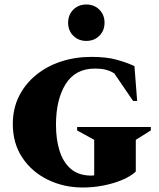

<svg xmlns="http://www.w3.org/2000/svg" viewBox="-20 -824 708 854"><path d="M348 10Q264 10 193 -24.5Q122 -59 79.5 -122.5Q37 -186 37 -272Q37 -341 64.5 -396Q92 -451 140.5 -490.5Q189 -530 252 -550.5Q315 -571 386 -571Q452 -571 496.5 -559Q541 -547 578 -530L590 -375H572L488 -498Q467 -510 448 -514.5Q429 -519 402 -519Q315 -519 272 -450Q229 -381 229 -269Q229 -204 245 -153Q261 -102 295.5 -72.5Q330 -43 386 -43Q392 -43 399 -44V-202L323 -244V-259H651V-244L584 -202V-61Q562 -40 524 -24Q486 -8 440.5 1Q395 10 348 10ZM364 -642Q329 -642 306 -665Q283 -688 283 -723Q283 -758 306 -781Q329 -804 364 -804Q399 -804 422 -781Q445 -758 445 -723Q445 -688 422 -665Q399 -642 364 -642Z"/></svg>

Font: Spectral SC ExtraBold
Style: Regular
Weight: 800
Designer: Jean-Baptiste Levee
Foundry: Production Type
Version: Version 2.001